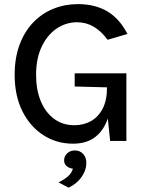

<svg xmlns="http://www.w3.org/2000/svg" viewBox="-20 -668 698 910"><path d="M325.5 13Q248.5 13 185.8 -27.2Q123 -67.5 86.2 -140.8Q49.5 -214 49.5 -313Q49.5 -393.5 72.8 -456Q96 -518.5 137.2 -561.5Q178.5 -604.5 233 -626.5Q287.5 -648.5 349.5 -648.5Q430.5 -648.5 488.5 -614.2Q546.5 -580 584 -507L490 -479.5Q459.5 -521 423.5 -541.8Q387.5 -562.5 345.5 -562.5Q292.5 -562.5 248.2 -532.5Q204 -502.5 177.5 -446.5Q151 -390.5 151 -313Q151 -242.5 173.2 -188.8Q195.5 -135 236.2 -104.8Q277 -74.5 332.5 -74.5Q376.5 -74.5 411.5 -94.2Q446.5 -114 466.8 -153.5Q487 -193 487 -251H512Q512 -170.5 492.8 -111.2Q473.5 -52 432.5 -19.5Q391.5 13 325.5 13ZM502 0 487 -146V-254L334 -258V-320.5H579V0ZM305.5 221.5 257 196.5Q283 184 301 168.8Q319 153.5 325.5 131.5Q307 129.5 294.8 118.2Q282.5 107 284 88.5Q285 70.5 299.5 57.8Q314 45 334.5 45Q360 45 375.5 63.2Q391 81.5 389 110Q388 140 366.5 171Q345 202 305.5 221.5Z"/></svg>

Font: Karla Medium
Style: Regular
Weight: 500
Designer: Jonathan Pinhorn
Version: Version 2.001